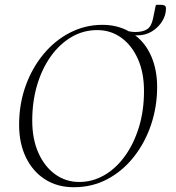

<svg xmlns="http://www.w3.org/2000/svg" viewBox="-20 -774 738 804"><path d="M289 10Q220 10 168.5 -23Q117 -56 88.5 -115Q60 -174 60 -251Q60 -338 87 -413.5Q114 -489 162 -547Q210 -605 273.5 -637.5Q337 -670 409 -670Q471 -670 519 -643Q533 -640 546 -640Q578 -640 596 -651.5Q614 -663 621 -697L632 -751L635 -754H652Q663 -754 669 -751Q675 -748 675 -738Q675 -711 659.5 -685.5Q644 -660 617 -643Q590 -626 556 -626Q551 -626 546 -626Q590 -593 614 -537Q638 -481 638 -409Q638 -328 613 -253Q588 -178 541.5 -118.5Q495 -59 431 -24.5Q367 10 289 10ZM312 -12Q367 -12 416 -40Q465 -68 502.5 -119.5Q540 -171 561.5 -240.5Q583 -310 583 -393Q583 -470 557.5 -527Q532 -584 488 -616Q444 -648 387 -648Q329 -648 279.5 -619Q230 -590 193 -538.5Q156 -487 135.5 -418Q115 -349 115 -269Q115 -192 140.5 -134.5Q166 -77 210.5 -44.5Q255 -12 312 -12Z"/></svg>

Font: Spectral SC ExtraLight
Style: Italic
Weight: 275
Italic angle: -10°
Designer: Jean-Baptiste Levee
Foundry: Production Type
Version: Version 2.001